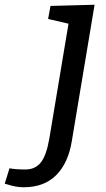

<svg xmlns="http://www.w3.org/2000/svg" viewBox="-160 -550 449 810"><path d="M48 35 129 -450 43 -470 53 -525 239 -530 143 45Q128 138 77 189Q26 240 -60 240Q-93 240 -129 228L-140 225L-120 160Q-95 165 -53 165Q-11 165 12.5 135Q36 105 48 35Z"/></svg>

Font: Bitter
Style: Italic
Weight: 400
Italic angle: -9°
Designer: Sol Matas
Foundry: Sol Matas
Version: Version 1.001